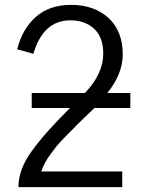

<svg xmlns="http://www.w3.org/2000/svg" viewBox="-20 -769 591 789"><path d="M110.4 -325.2Q110.4 -340.8 110.4 -386.7Q165 -386.7 329.1 -386.7Q404.3 -465.8 404.3 -548.8Q404.3 -615.2 367.2 -650.4Q329.1 -685.5 269.5 -685.5Q157.2 -685.5 117.2 -547.9Q94.7 -553.7 50.8 -566.4Q70.3 -648.4 127 -699.2Q182.6 -749 272.5 -749Q366.2 -749 425.8 -695.3Q484.4 -640.6 484.4 -545.9Q484.4 -464.8 420.9 -386.7Q452.1 -386.7 515.6 -386.7Q515.6 -371.1 515.6 -325.2Q478.5 -325.2 368.2 -325.2Q356.4 -313.5 324.2 -283.2Q293 -252.9 282.2 -241.2Q271.5 -230.5 248 -207Q224.6 -182.6 213.9 -169.9Q204.1 -157.2 188.5 -136.7Q173.8 -117.2 165 -99.6Q156.2 -83 149.4 -64.5Q260.7 -64.5 482.4 -64.5Q482.4 -47.9 482.4 0Q376 0 55.7 0Q55.7 -72.3 109.4 -146.5Q163.1 -221.7 267.6 -325.2Q214.8 -325.2 110.4 -325.2Z"/></svg>

Font: Gothic A1
Style: Regular
Weight: 400
Designer: HanYang I&C Co.,Ltd.
Version: Version 2.50